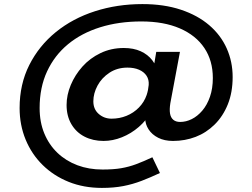

<svg xmlns="http://www.w3.org/2000/svg" viewBox="-20 -744 1235 940"><path d="M479 176Q390 176 316.5 146.5Q243 117 189 64Q135 11 105.5 -60.5Q76 -132 76 -215Q76 -332 123.5 -426Q171 -520 253.5 -587Q336 -654 445 -689Q554 -724 677 -724Q783 -724 865.5 -696.5Q948 -669 1004.5 -620.5Q1061 -572 1090 -507Q1119 -442 1119 -367Q1119 -292 1095.5 -233.5Q1072 -175 1031 -134.5Q990 -94 938 -74Q886 -54 827 -54Q785 -54 754.5 -69.5Q724 -85 707.5 -110.5Q691 -136 691 -164Q691 -179 693.5 -193.5Q696 -208 698 -223L723 -199Q697 -155 659.5 -122.5Q622 -90 577 -72Q532 -54 487 -54Q435 -54 394 -75Q353 -96 329.5 -136Q306 -176 306 -230Q306 -279 326.5 -328Q347 -377 383.5 -418Q420 -459 472 -484Q524 -509 586 -509Q634 -509 669 -493Q704 -477 725.5 -449Q747 -421 752 -386L718 -329L745 -490H861L814 -239Q809 -208 812.5 -188Q816 -168 828.5 -157.5Q841 -147 862 -147Q891 -147 919 -161Q947 -175 970.5 -202.5Q994 -230 1008 -270.5Q1022 -311 1022 -362Q1022 -447 980.5 -509Q939 -571 860.5 -605Q782 -639 672 -639Q562 -639 470.5 -610.5Q379 -582 313 -527.5Q247 -473 210.5 -394.5Q174 -316 174 -215Q174 -146 197 -90.5Q220 -35 261.5 4.5Q303 44 359 65Q415 86 482 86Q536 86 573.5 79.5Q611 73 646 60Q681 47 726 26L763 103Q716 125 673 141.5Q630 158 583.5 167Q537 176 479 176ZM526 -163Q565 -163 599.5 -177Q634 -191 660 -217.5Q686 -244 698 -279Q702 -291 704.5 -303.5Q707 -316 708 -328Q710 -354 697.5 -373Q685 -392 661 -402.5Q637 -413 604 -413Q554 -413 516 -388Q478 -363 457.5 -325Q437 -287 437 -248Q437 -209 463.5 -186Q490 -163 526 -163Z"/></svg>

Font: Lexend Peta Medium
Style: Regular
Weight: 500
Designer: Bonnie Shaver-Troup, Thomas Jockin
Foundry: Lexend
Version: Version 1.007